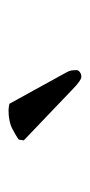

<svg xmlns="http://www.w3.org/2000/svg" viewBox="101 -884 213 456"><g transform="rotate(-90 208.0 -656.5)"><path d="M189 -741.2 262.7 -607.4Q267.1 -600.1 268.1 -593.8Q269 -587.4 269 -581.5Q269 -577.6 264.4 -574Q259.8 -570.3 252.9 -570.3Q244.6 -570.3 222.7 -591.8L102.1 -707L104 -718.8Q110.4 -724.1 128.4 -733.6Q146.5 -743.2 172.9 -743.2Q180.2 -743.2 189 -741.2Z"/></g></svg>

Font: Kurinto Seri
Style: Regular
Weight: 400
Designer: Kurinto was developed by Clint Goss from a range of fonts that are compatible with the SIL Open Font License Version 1.1
Foundry: Clinton F. Goss
Version: Version 2.196; July 25, 2020